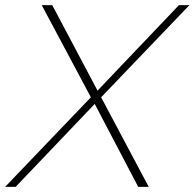

<svg xmlns="http://www.w3.org/2000/svg" viewBox="-68 -730 760 750"><path d="M287 -350 95 -710H136L313 -376L631 -710H672L327 -350L513 0H472L302 -324L-7 0H-48Z"/></svg>

Font: Raleway Thin ExtraLight
Style: Italic
Weight: 250
Italic angle: -12°
Version: Version 4.026